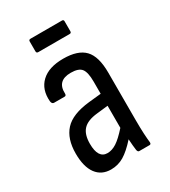

<svg xmlns="http://www.w3.org/2000/svg" viewBox="-162 -717 711 805"><g transform="rotate(-30 193.0 -314.0)"><path d="M136 8Q90 8 65 -26Q40 -60 40 -124Q40 -195 76 -234.5Q112 -274 197 -283L256 -289V-348Q256 -393 242.5 -410.5Q229 -428 191 -428Q124 -428 127 -364Q127 -354 119 -354H68Q58 -354 56 -368Q51 -427 87 -461Q123 -495 193 -495Q264 -495 296 -461.5Q328 -428 328 -350V-120Q328 -81 329.5 -54Q331 -27 333 -11Q334 0 326 0H276Q269 0 267 -11Q264 -32 262 -65Q227 -26 198.5 -9Q170 8 136 8ZM112 -130Q112 -59 157 -59Q179 -59 201.5 -73.5Q224 -88 256 -124V-231L202 -225Q154 -220 133 -197.5Q112 -175 112 -130ZM117 -571Q108 -571 108 -580V-628Q108 -636 117 -636H269Q277 -636 277 -628V-580Q277 -571 269 -571Z"/></g></svg>

Font: Sofia Sans Cond
Style: Regular
Weight: 400
Width: 3
Designer: Botio Nikoltchev, Ani Petrova
Foundry: lettersoup
Version: Version 4.100; ttfautohint (v1.8.3)